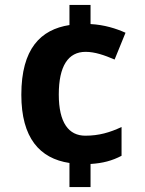

<svg xmlns="http://www.w3.org/2000/svg" viewBox="-20 -744 584 774"><path d="M345 -724H260V-643C144 -625 66 -548 66 -362C66 -188 140 -105 260 -87V10H345V-83C394 -86 432 -96 470 -116V-232C423 -210 379 -197 324 -197C257 -197 217 -249 217 -363C217 -478 255 -535 325 -535C362 -535 400 -522 442 -504L486 -612C448 -629 401 -644 345 -647Z"/></svg>

Font: Noto Sans Display
Style: Bold
Weight: 700
Designer: Monotype Design Team
Foundry: Monotype Imaging Inc.
Version: Version 1.900